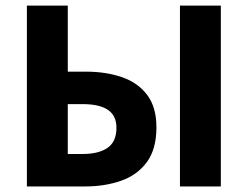

<svg xmlns="http://www.w3.org/2000/svg" viewBox="-20 -672 893 692"><path d="M76.9 0V-651.8H224.3V-413.8H288.7Q362.2 -413.8 420 -393.7Q477.7 -373.7 510.8 -329.4Q543.8 -285.1 543.8 -213.4Q543.8 -134.8 509.6 -88.1Q475.3 -41.4 416.9 -20.7Q358.5 0 286.1 0ZM224.3 -117H277.4Q335.3 -117 367.5 -139.1Q399.7 -161.2 399.7 -211.4Q399.7 -254.8 369.3 -275.8Q338.9 -296.8 276.7 -296.8H224.3ZM628.6 0V-651.8H775.9V0Z"/></svg>

Font: Source Sans 3 Variable
Style: Regular
Weight: 200
Designer: Paul D. Hunt
Foundry: Adobe Systems Incorporated
Version: Version 3.026